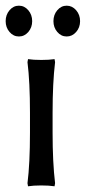

<svg xmlns="http://www.w3.org/2000/svg" viewBox="-21 -649 303 679"><path d="M85 -180.2V-250Q85 -359.4 76.2 -429.2L78.1 -439.9Q96.7 -437 125 -437Q153.3 -437 171.9 -439.9L173.8 -429.2Q165 -356 165 -250V-180.2Q165 -74.2 173.8 -1L171.9 9.8Q153.3 6.8 125 6.8Q96.7 6.8 78.1 9.8L76.2 -1Q85 -70.8 85 -180.2ZM12.7 -535.9Q-1 -551.8 -1 -574.2Q-1 -596.7 12.7 -612.8Q26.4 -628.9 45.9 -628.9Q65.4 -628.9 79.1 -612.8Q92.8 -596.7 92.8 -574.2Q92.8 -551.8 79.1 -535.9Q65.4 -520 45.9 -520Q26.4 -520 12.7 -535.9ZM181.6 -535.9Q168 -551.8 168 -574.2Q168 -596.7 181.6 -612.8Q195.3 -628.9 214.8 -628.9Q234.4 -628.9 248.3 -612.8Q262.2 -596.7 262.2 -574.2Q262.2 -551.8 248.3 -535.9Q234.4 -520 214.8 -520Q195.3 -520 181.6 -535.9Z"/></svg>

Font: Linear Smooth Low Contrast
Style: Regular
Weight: 500
Designer: Philipp H. Poll, Flanker
Foundry: Philipp H. Poll, reworked by Flanker
Version: Version 1.010 | FøM Fix